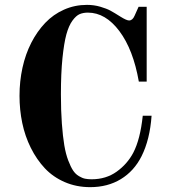

<svg xmlns="http://www.w3.org/2000/svg" viewBox="-20 -750 700 788"><path d="M582 -722.2V-415H549.8Q526.9 -546.4 470 -622.3Q413.1 -698.2 340.8 -698.2Q321.8 -698.2 307.1 -692.1Q292.5 -686 277.3 -665.3Q262.2 -644.5 252.4 -608.9Q242.7 -573.2 236.3 -511Q230 -448.7 230 -362.8Q230 -295.9 233.9 -242.9Q237.8 -189.9 243.9 -153.8Q250 -117.7 260 -91.6Q270 -65.4 279.8 -50.5Q289.6 -35.6 303.5 -27.3Q317.4 -19 329.1 -16.6Q340.8 -14.2 356 -14.2Q415 -14.2 458.7 -45.4Q502.4 -76.7 526.9 -123Q555.7 -178.2 565.9 -274.9H602.1Q595.2 -177.2 561 -108.9Q530.3 -47.9 476.1 -14.9Q421.9 18.1 350.1 18.1Q293.5 18.1 245.6 -2.7Q197.8 -23.4 164.1 -59.3Q130.4 -95.2 106.4 -143.3Q82.5 -191.4 71.3 -245.4Q60.1 -299.3 60.1 -356.9Q60.1 -416.5 72.3 -472.2Q84.5 -527.8 108.4 -574.5Q132.3 -621.1 165.5 -656Q198.7 -690.9 242.7 -710.4Q286.6 -730 336.9 -730Q365.7 -730 391.6 -722.4Q417.5 -714.8 432.9 -706.5Q448.2 -698.2 475.1 -681.2Q499.5 -666 509.8 -666Q523.9 -666 532.2 -685.1L548.8 -722.2Z"/></svg>

Font: Flanker Steampunk
Style: Bold
Weight: 700
Designer: Alexey Kryukov, Leonardo Di Lena
Foundry: Alexey Kryukov, Leonardo Di Lena
Version: 1.210